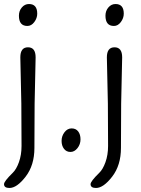

<svg xmlns="http://www.w3.org/2000/svg" viewBox="-27 -745 700 954"><path d="M117 -725Q158 -725 158 -677Q158 -655 143.5 -635.5Q129 -616 109 -616Q67 -616 67 -667Q67 -691 81.5 -708Q96 -725 117 -725ZM150 -460 145 -230 144 -10Q144 76 100.5 132.5Q57 189 20 189Q-7 189 -7 170Q-7 156 36 114Q54 97 67 61Q80 25 80 -20L79 -230L74 -460Q74 -510 112 -510Q150 -510 150 -460Z M293.5 -88Q308 -107 329 -107Q350 -107 361.5 -92Q373 -77 373 -52.5Q373 -28 358 -9Q343 10 323 10Q303 10 291 -5.5Q279 -21 279 -45Q279 -69 293.5 -88Z M547 -725Q588 -725 588 -677Q588 -655 573.5 -635.5Q559 -616 539 -616Q497 -616 497 -667Q497 -691 511.5 -708Q526 -725 547 -725ZM580 -460 575 -230 574 -10Q574 76 530.5 132.5Q487 189 450 189Q423 189 423 170Q423 156 466 114Q484 97 497 61Q510 25 510 -20L509 -230L504 -460Q504 -510 542 -510Q580 -510 580 -460Z"/></svg>

Font: Delius Swash Caps
Style: Regular
Weight: 400
Designer: Natalia Raices
Foundry: Natalia Raices
Version: Version 1.002